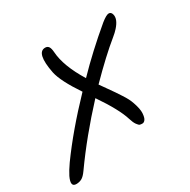

<svg xmlns="http://www.w3.org/2000/svg" viewBox="-144 -718 873 881"><g transform="rotate(-30 292.0 -277.0)"><path d="M16.6 29.8Q-16.1 29.8 6.8 -18.6Q17.6 -40.5 39.6 -71.8Q125.5 -190.9 252.4 -323.2Q189.5 -416.5 178.7 -467.8Q155.8 -584 204.6 -584Q216.8 -584 222.9 -575.2Q229 -566.4 230.5 -545.9Q235.4 -469.7 297.4 -369.1Q385.3 -460 493.7 -550.8Q522.9 -574.2 535.6 -574.2Q548.3 -574.2 552.2 -559.1Q559.6 -532.2 527.8 -496.6Q515.6 -482.9 498.5 -469.2Q429.2 -413.1 332.5 -314.9Q338.4 -306.2 356.4 -281Q374.5 -255.9 381.6 -245.1Q388.7 -234.4 400.6 -216.3Q412.6 -198.2 419.2 -185.1Q425.8 -171.9 429.7 -160.2Q442.9 -122.6 441.4 -100.1Q439.9 -77.6 433.1 -68.4Q426.3 -59.1 417.5 -59.1Q409.2 -59.1 404.1 -60.8Q398.9 -62.5 390.6 -74Q382.3 -85.4 375.5 -107.9Q357.4 -167.5 288.6 -268.1Q166.5 -136.2 74.7 -6.8Q58.6 16.1 45.4 22.9Q32.2 29.8 16.6 29.8Z"/></g></svg>

Font: Shantell Sans Irregular
Style: Italic
Weight: 300
Italic angle: -11.31°
Designer: Stephen Nixon, Anya Danilova, Shantell Martin
Foundry: Arrow Type
Version: Version 1.006;[9816181b4]